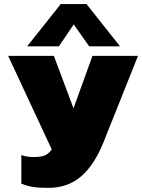

<svg xmlns="http://www.w3.org/2000/svg" viewBox="-20 -749 699 945"><path d="M113.8 -521 278.8 -729H405.8L570.8 -521H418.9L342.8 -628.9L270 -521ZM215.8 175.8Q170.9 175.8 142.1 171.1Q113.3 166.5 85 154.8V14.2Q109.9 23.9 145 23.9Q180.7 23.9 199.7 16.4Q218.8 8.8 234.9 -13.2L20 -474.1H245.1L341.8 -215.8L435.1 -474.1H659.2L490.2 -50.8Q445.8 60.5 380.4 118.2Q314.9 175.8 215.8 175.8Z"/></svg>

Font: Kanit ExtraBold
Style: Regular
Weight: 800
Designer: Katatrad Team
Foundry: CadsonDemak
Version: Version 1.000;PS 001.000;hotconv 1.0.88;makeotf.lib2.5.64775